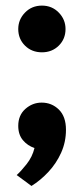

<svg xmlns="http://www.w3.org/2000/svg" viewBox="-20 -506 283 668"><path d="M89.5 141 38 103Q52 91 72.2 65.5Q92.5 40 100 9Q76 1 59.8 -18.2Q43.5 -37.5 43.5 -68Q43.5 -105 68.2 -127Q93 -149 125 -149Q160 -149 184.8 -124.8Q209.5 -100.5 209.5 -54.5Q209.5 -12 192.8 25.2Q176 62.5 148.5 92Q121 121.5 89.5 141ZM126 -324Q90.5 -324 67 -347.2Q43.5 -370.5 43.5 -405Q43.5 -438 67 -462.2Q90.5 -486.5 126 -486.5Q161 -486.5 184.5 -462.2Q208 -438 208 -405Q208 -370.5 184.5 -347.2Q161 -324 126 -324Z"/></svg>

Font: Undotted
Style: Bold
Weight: 700
Designer: Delve Withrington, Dave Bailey, Thomas Jockin
Foundry: Delve Fonts LLC
Version: Version 4.000